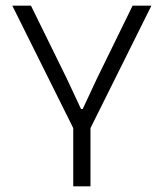

<svg xmlns="http://www.w3.org/2000/svg" viewBox="-20 -659 579 679"><path d="M242.5 -199 23.5 -639H89.5L216.5 -380.5L266.5 -273.5H272.5L322.5 -380.5L449 -639H515.5L296.5 -199ZM239 0V-258.5H300V0Z"/></svg>

Font: Anek Odia Light
Style: Regular
Weight: 300
Designer: Yesha Goshar & Mahesh Sahu (Odia), Yesha Goshar (Latin)
Foundry: Ek Type
Version: Version 1.003